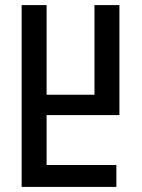

<svg xmlns="http://www.w3.org/2000/svg" viewBox="-20 -734 559 754"><path d="M65 -714H163V-362H351V-714H449V-282H163V-86H437V0H65Z"/></svg>

Font: Noto Sans Georgian ExtraCondensed Medium
Style: Regular
Weight: 500
Width: 2
Designer: Monotype Design Team, Akaki Razmadze
Foundry: Google LLC
Version: Version 2.005; ttfautohint (v1.8.4.7-5d5b)